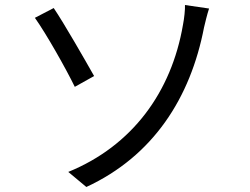

<svg xmlns="http://www.w3.org/2000/svg" viewBox="-20 -719 996 765"><path d="M252 -34 324 26C590 -97 739 -329 793 -610C797 -627 805 -661 813 -685L717 -699C718 -682 714 -645 709 -620C663 -352 507 -138 252 -34ZM119 -648C164 -585 243 -445 278 -373L355 -416C320 -478 236 -625 194 -687Z"/></svg>

Font: Kinto Sans
Style: Regular
Weight: 400
Designer: Authors: Ryoko NISHIZUKA  (kana & ideographs); Paul D. Hunt (Latin, Greek & Cyrillic); Wenlong ZHANG  (bopomofo); Sandol
Foundry: Adobe Systems Incorporated, ookami Inc.
Version: Version 0.001